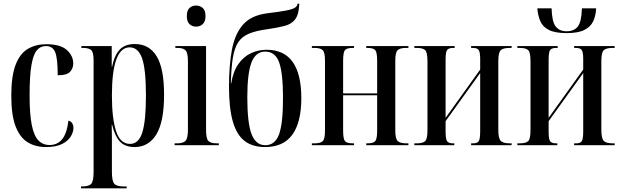

<svg xmlns="http://www.w3.org/2000/svg" viewBox="-20 -785 3358 1038"><path d="M228 10Q172 10 130 -15.5Q88 -41 64.5 -101.5Q41 -162 41 -268Q41 -374 64.5 -435Q88 -496 131 -521Q174 -546 230 -546Q307 -546 341.5 -514.5Q376 -483 376 -442Q376 -416 359 -397Q342 -378 292 -378Q292 -469 278.5 -502.5Q265 -536 228 -536Q199 -536 179.5 -513.5Q160 -491 150 -433Q140 -375 140 -269Q140 -169 151.5 -110.5Q163 -52 187 -26.5Q211 -1 248 -1Q291 -1 316.5 -33Q342 -65 350 -133Q364 -129 370.5 -118.5Q377 -108 377 -93Q377 -72 363 -48Q349 -24 316.5 -7Q284 10 228 10Z M418 233V223H423Q461 223 473.5 208.5Q486 194 486 144V-458Q486 -504 472.5 -515Q459 -526 428 -526H420V-536H584V-425H586Q599 -487 627.5 -517Q656 -547 709 -547Q786 -547 826.5 -481.5Q867 -416 867 -273Q867 -126 825 -58Q783 10 708 10Q655 10 627.5 -20.5Q600 -51 586 -111H584Q585 -75 585 -40.5Q585 -6 585 29V144Q585 194 598 208.5Q611 223 648 223H665V233ZM683 -7Q730 -7 749.5 -69.5Q769 -132 769 -267Q769 -411 748 -470Q727 -529 681 -529Q585 -529 585 -268Q585 -145 607.5 -76Q630 -7 683 -7Z M1040 -641Q1019 -641 1004.5 -654.5Q990 -668 990 -698Q990 -729 1004.5 -742Q1019 -755 1040 -755Q1061 -755 1076 -742Q1091 -729 1091 -698Q1091 -668 1076 -654.5Q1061 -641 1040 -641ZM924 0V-10H936Q970 -10 983 -23.5Q996 -37 996 -85V-453Q996 -499 983.5 -512.5Q971 -526 939 -526H928V-536H1094V-83Q1094 -36 1106.5 -23Q1119 -10 1153 -10H1163V0Z M1413 10Q1346 10 1303 -22.5Q1260 -55 1239 -127Q1218 -199 1218 -317Q1218 -432 1234 -517Q1250 -602 1294 -652Q1338 -702 1424 -713Q1489 -721 1524 -727.5Q1559 -734 1573 -742.5Q1587 -751 1589 -765H1598Q1596 -708 1576.5 -681.5Q1557 -655 1519 -645Q1481 -635 1425 -627Q1365 -619 1327 -603.5Q1289 -588 1268.5 -557.5Q1248 -527 1239 -473Q1230 -419 1228 -334H1230Q1240 -398 1268.5 -438.5Q1297 -479 1337 -497.5Q1377 -516 1421 -516Q1609 -516 1609 -254Q1609 -124 1560.5 -57Q1512 10 1413 10ZM1414 0Q1467 0 1488.5 -58.5Q1510 -117 1510 -255Q1510 -390 1489 -448Q1468 -506 1414 -506Q1362 -506 1339.5 -447Q1317 -388 1317 -259Q1317 -120 1340 -60Q1363 0 1414 0Z M1666 0V-10H1679Q1713 -10 1725 -22Q1737 -34 1737 -80V-456Q1737 -501 1725 -513.5Q1713 -526 1679 -526H1666V-536H1894V-526H1887Q1854 -526 1844.5 -513.5Q1835 -501 1835 -456V-280H2019V-456Q2019 -501 2009 -513.5Q1999 -526 1966 -526H1960V-536H2188V-526H2176Q2142 -526 2129.5 -513.5Q2117 -501 2117 -456V-80Q2117 -36 2129.5 -23Q2142 -10 2178 -10H2188V0H1960V-10H1966Q1999 -10 2009 -22.5Q2019 -35 2019 -80V-270H1835V-80Q1835 -34 1845 -22Q1855 -10 1889 -10H1894V0Z M2220 0V-10H2232Q2266 -10 2278.5 -22Q2291 -34 2291 -82V-454Q2291 -502 2278.5 -514Q2266 -526 2232 -526H2220V-536H2438V-526H2431Q2406 -526 2397.5 -515Q2389 -504 2389 -464V-148L2576 -409V-465Q2576 -503 2568 -514.5Q2560 -526 2537 -526H2527V-536H2746V-526H2736Q2700 -526 2687 -513.5Q2674 -501 2674 -454V-84Q2674 -37 2687 -23.5Q2700 -10 2736 -10H2746V0H2527V-10H2538Q2561 -10 2568.5 -22.5Q2576 -35 2576 -76V-390L2389 -130V-74Q2389 -32 2397.5 -21Q2406 -10 2430 -10H2436V0Z M3044 -606Q2982 -606 2948.5 -622.5Q2915 -639 2901.5 -669.5Q2888 -700 2885 -740H2962Q2964 -668 2984 -642Q3004 -616 3044 -616Q3084 -616 3104 -642Q3124 -668 3126 -740H3203Q3201 -700 3187 -670Q3173 -640 3139 -623Q3105 -606 3044 -606ZM2777 0V-10H2789Q2823 -10 2835.5 -22Q2848 -34 2848 -82V-454Q2848 -502 2835.5 -514Q2823 -526 2789 -526H2777V-536H2995V-526H2988Q2963 -526 2954.5 -515Q2946 -504 2946 -464V-148L3133 -409V-465Q3133 -503 3125 -514.5Q3117 -526 3094 -526H3084V-536H3303V-526H3293Q3257 -526 3244 -513.5Q3231 -501 3231 -454V-84Q3231 -37 3244 -23.5Q3257 -10 3293 -10H3303V0H3084V-10H3095Q3118 -10 3125.5 -22.5Q3133 -35 3133 -76V-390L2946 -130V-74Q2946 -32 2954.5 -21Q2963 -10 2987 -10H2993V0Z"/></svg>

Font: Noto Serif Display ExtraCondensed Medium
Style: Regular
Weight: 500
Width: 2
Designer: Monotype Design Team
Foundry: Monotype Imaging Inc.
Version: Version 2.009